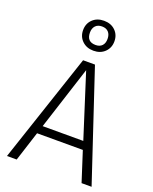

<svg xmlns="http://www.w3.org/2000/svg" viewBox="-171 -1041 906 1134"><g transform="rotate(20 282.5 -473.5)"><path d="M409.2 -237.8 282.2 -636.2 153.8 -237.8ZM424.8 -187H137.2L77.1 0H16.1L245.1 -685.1H319.8L547.9 0H484.9ZM227.1 -853Q227.1 -794.9 283.2 -794.9Q309.1 -794.9 323.5 -810.1Q337.9 -825.2 337.9 -852.5Q337.9 -879.9 323.5 -895.5Q309.1 -911.1 282.7 -911.1Q256.3 -911.1 241.7 -895.5Q227.1 -879.9 227.1 -853ZM353.5 -785.4Q326.2 -758.8 282.7 -758.8Q239.3 -758.8 211.7 -785.4Q184.1 -812 184.1 -853Q184.1 -894 211.4 -920.4Q238.8 -946.8 282.5 -946.8Q326.2 -946.8 353.5 -920.4Q380.9 -894 380.9 -853Q380.9 -812 353.5 -785.4Z"/></g></svg>

Font: FiraSans-Light
Style: Regular
Weight: 300
Designer: Carrois Corporate & Edenspiekermann AG
Foundry: Carrois Corporate GbR & Edenspiekermann AG
Version: Version 3.106;PS 003.106;hotconv 1.0.70;makeotf.lib2.5.58329